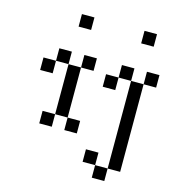

<svg xmlns="http://www.w3.org/2000/svg" viewBox="-131 -800 1031 1140"><g transform="rotate(15 384.5 -230.5)"><path d="M153.8 -76.9H230.8V0H153.8ZM307.7 -76.9H384.6V0H307.7ZM230.8 -153.8H307.7V-76.9H230.8ZM230.8 -230.8H307.7V-153.8H230.8ZM230.8 -307.7H307.7V-230.8H230.8ZM230.8 -384.6H307.7V-307.7H230.8ZM153.8 -461.5H230.8V-384.6H153.8ZM76.9 -384.6H153.8V-307.7H76.9ZM230.8 -692.3H307.7V-615.4H230.8ZM307.7 -461.5H384.6V-384.6H307.7ZM615.4 -153.8H692.3V-76.9H615.4ZM615.4 -230.8H692.3V-153.8H615.4ZM615.4 -307.7H692.3V-230.8H615.4ZM615.4 -384.6H692.3V-307.7H615.4ZM538.5 -461.5H615.4V-384.6H538.5ZM461.5 -384.6H538.5V-307.7H461.5ZM615.4 -692.3H692.3V-615.4H615.4ZM692.3 -461.5H769.2V-384.6H692.3ZM615.4 -76.9H692.3V0H615.4ZM615.4 0H692.3V76.9H615.4ZM615.4 76.9H692.3V153.8H615.4ZM538.5 153.8H615.4V230.8H538.5ZM461.5 76.9H538.5V153.8H461.5Z"/></g></svg>

Font: Jacquarda Bastarda 9
Style: Regular
Weight: 400
Designer: Sarah Cadigan-Fried
Version: Version 1.000; ttfautohint (v1.8.4.7-5d5b)